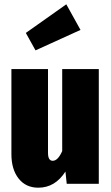

<svg xmlns="http://www.w3.org/2000/svg" viewBox="-20 -854 515 892"><path d="M439 0H290L284 -57Q236 18 158 18Q100 18 66.5 -24.5Q33 -67 33 -138V-533H203V-144Q203 -107 225 -107Q249 -107 269 -152V-533H439ZM354 -715 145 -620 100 -701 288 -834Z"/></svg>

Font: Fira Sans Compressed ExtraBold
Style: Regular
Weight: 800
Width: 1
Designer: bBox Type GmbH & Carrois Corporate GbR & Edenspiekermann AG
Foundry: bBox Type GmbH & Carrois Corporate GbR & Edenspiekermann AG
Version: Version 4.301